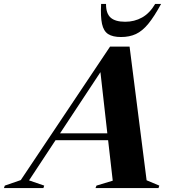

<svg xmlns="http://www.w3.org/2000/svg" viewBox="-104 -955 880 975"><path d="M640.5 -39.5 705 -12.5 701 0H381L386 -12.5L468.5 -37.5L445 -243H178L43.5 -39L120.5 -12.5L116.5 0H-84L-79.5 -12.5L1.5 -40.5L455 -718.5H554ZM201 -278H441L406 -588.5ZM532 -844.5Q578.5 -844.5 617.2 -866Q656 -887.5 684 -935H714Q679 -870.5 649 -834Q619 -797.5 586.2 -782.2Q553.5 -767 510.5 -767Q468.5 -767 445.2 -782Q422 -797 414 -833.8Q406 -870.5 409.5 -935H434.5Q434 -887 457.5 -865.8Q481 -844.5 532 -844.5Z"/></svg>

Font: Newsreader 72pt
Style: Bold Italic
Weight: 700
Italic angle: -17°
Designer: Hugues Gentile
Foundry: Production Type
Version: Version 1.003; ttfautohint (v1.8.3)